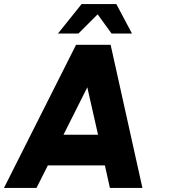

<svg xmlns="http://www.w3.org/2000/svg" viewBox="-50 -919 828 939"><path d="M322 -700H491L646.5 0H487.5L463 -110H184L128.5 0H-30.5ZM260.5 -260H429.5L377 -492ZM519 -899 595.5 -755H495.5L427.5 -849L333.5 -755H233.5L349 -899Z"/></svg>

Font: Urbanist Black
Style: Italic
Weight: 900
Italic angle: -8°
Designer: Corey Hu
Foundry: Corey Hu
Version: Version 1.330; ttfautohint (v1.8.4.7-5d5b)